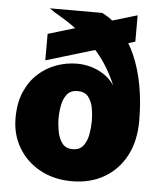

<svg xmlns="http://www.w3.org/2000/svg" viewBox="-53 -790 701 846"><g transform="rotate(5 297.0 -367.0)"><path d="M296 10Q216.5 10 155.2 -23.5Q94 -57 59.5 -115Q25 -173 25 -246Q25 -313.5 46.5 -362.8Q68 -412 104 -444.2Q140 -476.5 184.2 -492.2Q228.5 -508 274.5 -508Q306.5 -508 337.2 -499.2Q368 -490.5 394.8 -472.5Q421.5 -454.5 441 -426.5Q407 -506 361.2 -560.8Q315.5 -615.5 269 -650.8Q222.5 -686 186 -707Q149.5 -728 133.5 -740.5H365Q414.5 -716 452.5 -672Q490.5 -628 516.5 -568.2Q542.5 -508.5 555.8 -435.8Q569 -363 569 -280Q569 -192 534.8 -126.8Q500.5 -61.5 439 -25.8Q377.5 10 296 10ZM288 -131Q319 -131 334.8 -152.2Q350.5 -173.5 355.8 -204Q361 -234.5 361 -262Q361 -290 355.8 -319.2Q350.5 -348.5 334.8 -368.2Q319 -388 288 -388Q256.5 -388 240.8 -368.2Q225 -348.5 219.5 -319.2Q214 -290 214 -262Q214 -234.5 219.5 -204Q225 -173.5 240.8 -152.2Q256.5 -131 288 -131ZM133.5 -510.5V-627.5L521.5 -743.5V-627Z"/></g></svg>

Font: Public Sans Black
Style: Regular
Weight: 900
Designer: The Public Sans Project Authors: Dan O. Williams and USWDS (Libre Franklin designed by Pablo Impallari and Rodrigo Fuenz
Version: Version 1.007